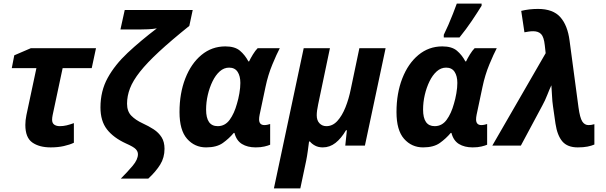

<svg xmlns="http://www.w3.org/2000/svg" viewBox="-20 -816 3396 1076"><path d="M264 10Q200 10 161 -17.5Q122 -45 122 -116Q122 -141 128 -171L184 -434H46L60 -506L153 -546H518L494 -434H331L275 -171Q272 -156 272 -145Q272 -126 284 -117.5Q296 -109 315 -109Q335 -109 353.5 -113.5Q372 -118 394 -126V-16Q371 -5 338 2.5Q305 10 264 10Z M657 185Q695 147 724 112.5Q753 78 753 48Q753 33 741 20Q729 7 686 -12Q616 -44 579.5 -91Q543 -138 543 -214Q543 -306 583.5 -379.5Q624 -453 695.5 -520Q767 -587 859 -657Q835 -653 810 -652Q785 -651 771 -651H655L679 -760H1060L1041 -671Q939 -589 871.5 -526.5Q804 -464 764.5 -414Q725 -364 708.5 -321Q692 -278 692 -235Q692 -192 716 -167.5Q740 -143 779 -125Q814 -109 841.5 -91Q869 -73 885.5 -47Q902 -21 902 18Q902 67 878 106Q854 145 811 185Z M1135 10Q1071 10 1028.5 -38Q986 -86 986 -188Q986 -293 1018.5 -376.5Q1051 -460 1109 -508Q1167 -556 1243 -556Q1296 -556 1324.5 -532Q1353 -508 1372 -472H1376Q1384 -489 1397.5 -511Q1411 -533 1424 -546H1548Q1531 -514 1506.5 -455Q1482 -396 1468 -329L1435 -173Q1432 -158 1432 -147Q1432 -115 1462 -115Q1470 -115 1479 -117Q1488 -119 1494 -121V-5Q1483 0 1462 5Q1441 10 1413 10Q1367 10 1336 -9Q1305 -28 1294 -71H1290Q1263 -39 1228.5 -14.5Q1194 10 1135 10ZM1200 -109Q1241 -109 1267 -144.5Q1293 -180 1308 -235Q1316 -261 1321.5 -293Q1327 -325 1327 -351Q1327 -390 1311.5 -413.5Q1296 -437 1264 -437Q1235 -437 1211.5 -416Q1188 -395 1171 -360Q1154 -325 1144.5 -284Q1135 -243 1135 -202Q1135 -109 1200 -109Z M1515 240 1682 -546H1829L1763 -231Q1755 -194 1755 -170Q1755 -141 1770.5 -125Q1786 -109 1809 -109Q1844 -109 1870.5 -138Q1897 -167 1916 -214.5Q1935 -262 1946 -317L1994 -546H2141L2025 0H1915L1924 -86H1919Q1892 -40 1860 -15Q1828 10 1789 10Q1764 10 1745.5 0Q1727 -10 1717 -23H1712Q1709 0 1705 29.5Q1701 59 1696 84L1663 240Z M2351 10Q2287 10 2244.5 -38Q2202 -86 2202 -188Q2202 -293 2234.5 -376.5Q2267 -460 2325 -508Q2383 -556 2459 -556Q2512 -556 2540.5 -532Q2569 -508 2588 -472H2592Q2600 -489 2613.5 -511Q2627 -533 2640 -546H2764Q2747 -514 2722.5 -455Q2698 -396 2684 -329L2651 -173Q2648 -158 2648 -147Q2648 -115 2678 -115Q2686 -115 2695 -117Q2704 -119 2710 -121V-5Q2699 0 2678 5Q2657 10 2629 10Q2583 10 2552 -9Q2521 -28 2510 -71H2506Q2479 -39 2444.5 -14.5Q2410 10 2351 10ZM2416 -109Q2457 -109 2483 -144.5Q2509 -180 2524 -235Q2532 -261 2537.5 -293Q2543 -325 2543 -351Q2543 -390 2527.5 -413.5Q2512 -437 2480 -437Q2451 -437 2427.5 -416Q2404 -395 2387 -360Q2370 -325 2360.5 -284Q2351 -243 2351 -202Q2351 -109 2416 -109ZM2467 -606V-621Q2479 -645 2492.5 -676Q2506 -707 2518.5 -739Q2531 -771 2540 -796H2679V-784Q2655 -745 2624 -699Q2593 -653 2555 -606Z M3218 10Q3160 10 3131.5 -23.5Q3103 -57 3093 -123L3079 -221Q3075 -247 3073.5 -281.5Q3072 -316 3070 -338Q3059 -315 3047 -284Q3035 -253 3019 -224L2899 0H2739L3038 -518L3033 -563Q3028 -609 3012.5 -625Q2997 -641 2968 -641Q2955 -641 2942.5 -639Q2930 -637 2919 -635L2901 -755Q2945 -766 2995 -766Q3079 -766 3120 -720Q3161 -674 3172 -588L3222 -214Q3230 -156 3243 -135.5Q3256 -115 3278 -115Q3285 -115 3293 -116Q3301 -117 3311 -120V-6Q3295 1 3272.5 5.5Q3250 10 3218 10Z"/></svg>

Font: Noto IKEA Latin
Style: Bold Italic
Weight: 700
Italic angle: -12°
Designer: Monotype Design Team
Foundry: Monotype Imaging Inc.
Version: Version 1.0